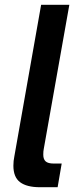

<svg xmlns="http://www.w3.org/2000/svg" viewBox="-20 -783 336 803"><path d="M147 0Q92 0 64 -21Q36 -42 36 -90Q36 -110 40 -129L152 -763H270L163 -160Q161 -151 161 -136Q161 -117 171 -108Q181 -99 205 -99H238L221 0Z"/></svg>

Font: Open Sauce Sans SemiBold Italic
Style: Regular
Weight: 600
Italic angle: -10°
Designer: Alfredo Marco Pradil
Foundry: Creative Sauce Fz LLC
Version: Version 1.477